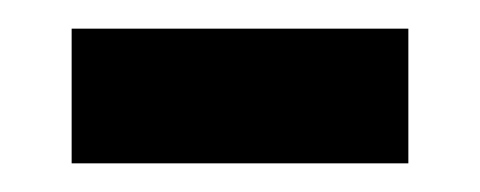

<svg xmlns="http://www.w3.org/2000/svg" viewBox="-20 -336 335 134"><path d="M30 -222V-316H265V-222Z"/></svg>

Font: Noto Sans Khmer Condensed Medium
Style: Regular
Weight: 500
Width: 3
Designer: Danh Hong and the Monotype Design Team
Foundry: Monotype Imaging Inc.
Version: Version 2.004; ttfautohint (v1.8.4.7-5d5b)